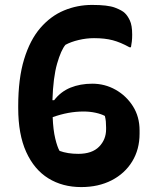

<svg xmlns="http://www.w3.org/2000/svg" viewBox="-20 -740 640 780"><path d="M354 -720Q418 -720 447 -709Q476 -698 487 -687Q498 -677 507.5 -657Q517 -637 517 -599Q517 -583 515.5 -571Q514 -559 512 -548H506Q470 -568 438 -576.5Q406 -585 362 -585Q331 -585 299.5 -577.5Q268 -570 246 -558Q228 -537 212 -481.5Q196 -426 193 -333H200Q227 -368 266.5 -384Q306 -400 355 -400Q406 -400 449.5 -375.5Q493 -351 520 -308.5Q547 -266 547 -210V-197Q547 -133 517 -84Q487 -35 433.5 -7.5Q380 20 310 20Q234 20 176.5 -15.5Q119 -51 86.5 -122.5Q54 -194 54 -301V-309Q54 -421 78 -499.5Q102 -578 144 -626.5Q186 -675 240 -697.5Q294 -720 354 -720ZM222 -127Q255 -115 298 -115Q354 -115 382.5 -144Q411 -173 411 -215V-222Q411 -236 410 -246.5Q409 -257 406 -269Q391 -277 368 -282Q345 -287 319 -287Q258 -287 194 -264Q196 -212 204.5 -177Q213 -142 222 -127Z"/></svg>

Font: Recursive Sn Csl St
Style: Bold
Weight: 700
Version: Version 1.079;hotconv 1.0.112;makeotfexe 2.5.65598; ttfautoh